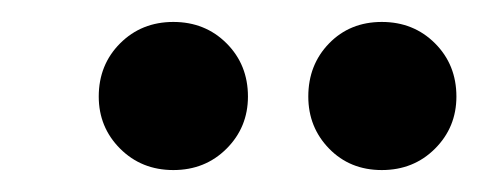

<svg xmlns="http://www.w3.org/2000/svg" viewBox="-20 -738 436 175"><path d="M138 -583Q109 -583 89.5 -602.5Q70 -622 70 -650Q70 -679 89.5 -698.5Q109 -718 138 -718Q167 -718 186.5 -698.5Q206 -679 206 -650Q206 -622 186.5 -602.5Q167 -583 138 -583ZM328 -583Q299 -583 280 -602.5Q261 -622 261 -650Q261 -679 280 -698.5Q299 -718 328 -718Q357 -718 376.5 -698.5Q396 -679 396 -650Q396 -622 376.5 -602.5Q357 -583 328 -583Z"/></svg>

Font: DM Sans 11pt Black
Style: Italic
Weight: 900
Italic angle: -10°
Version: Version 4.004;gftools[0.9.30]